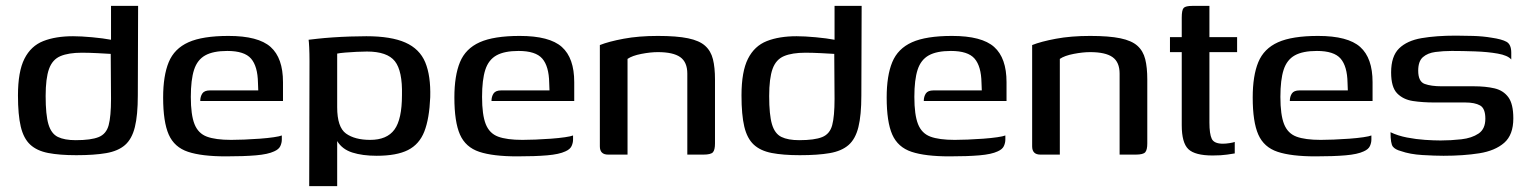

<svg xmlns="http://www.w3.org/2000/svg" viewBox="-20 -525 5183 652"><path d="M41 -201Q41 -282 63 -325.5Q85 -369 127 -385.5Q169 -402 228 -402Q255 -402 293 -398.5Q331 -395 357 -390V-505H449L448 -201Q448 -134 438 -93.5Q428 -53 404.5 -32.5Q381 -12 340.5 -5Q300 2 239 2Q182 2 143.5 -5.5Q105 -13 82.5 -34Q60 -55 50.5 -95Q41 -135 41 -201ZM237 -49Q289 -49 315 -59.5Q341 -70 349 -100Q357 -130 357 -189L356 -342Q341 -343 311 -344.5Q281 -346 258 -346Q213 -346 185.5 -334.5Q158 -323 146.5 -291Q135 -259 135 -199Q135 -135 144.5 -103Q154 -71 176.5 -60Q199 -49 237 -49Z M747 6Q665 6 618.5 -9.5Q572 -25 553 -68Q534 -111 534 -194Q534 -268 553 -314Q572 -360 620 -381.5Q668 -403 756 -403Q857 -403 899 -365.5Q941 -328 941 -246V-182H660Q660 -197 667 -207.5Q674 -218 693 -218H857L856 -244Q855 -300 832.5 -326Q810 -352 752 -352Q704 -352 677 -337Q650 -322 639 -288Q628 -254 628 -196Q628 -135 640.5 -103.5Q653 -72 682.5 -61Q712 -50 765 -50Q783 -50 809 -51Q835 -52 862 -54Q889 -56 909.5 -59Q930 -62 937 -65V-51Q937 -40 932 -29Q927 -18 911 -11Q890 -1 849 2.5Q808 6 747 6Z M1030 107 1031 -318Q1031 -344 1030 -364Q1029 -384 1028 -390Q1036 -391 1058.5 -393.5Q1081 -396 1110 -398Q1139 -400 1169.5 -401Q1200 -402 1224 -402Q1308 -402 1356.5 -380.5Q1405 -359 1424 -313.5Q1443 -268 1441 -195Q1438 -122 1421 -78.5Q1404 -35 1365.5 -15.5Q1327 4 1259 4Q1211 4 1176.5 -7Q1142 -18 1125 -46V107ZM1237 -50Q1294 -50 1319.5 -85Q1345 -120 1345 -202Q1347 -284 1321 -317Q1295 -350 1226 -350Q1211 -350 1191 -349Q1171 -348 1152.5 -346.5Q1134 -345 1125 -343V-161Q1125 -93 1155 -71.5Q1185 -50 1237 -50Z M1736 6Q1654 6 1607.5 -9.5Q1561 -25 1542 -68Q1523 -111 1523 -194Q1523 -268 1542 -314Q1561 -360 1609 -381.5Q1657 -403 1745 -403Q1846 -403 1888 -365.5Q1930 -328 1930 -246V-182H1649Q1649 -197 1656 -207.5Q1663 -218 1682 -218H1846L1845 -244Q1844 -300 1821.5 -326Q1799 -352 1741 -352Q1693 -352 1666 -337Q1639 -322 1628 -288Q1617 -254 1617 -196Q1617 -135 1629.5 -103.5Q1642 -72 1671.5 -61Q1701 -50 1754 -50Q1772 -50 1798 -51Q1824 -52 1851 -54Q1878 -56 1898.5 -59Q1919 -62 1926 -65V-51Q1926 -40 1921 -29Q1916 -18 1900 -11Q1879 -1 1838 2.5Q1797 6 1736 6Z M2045 0Q2017 0 2017 -28V-372Q2047 -384 2098 -393.5Q2149 -403 2214 -403Q2278 -403 2316.5 -395Q2355 -387 2374.5 -369.5Q2394 -352 2401 -324Q2408 -296 2408 -255V-38Q2408 -16 2401 -8Q2394 0 2369 0H2314V-275Q2314 -314 2290 -331Q2266 -348 2214 -348Q2189 -348 2158 -342Q2127 -336 2111 -325V0Z M2498 -201Q2498 -282 2520 -325.5Q2542 -369 2584 -385.5Q2626 -402 2685 -402Q2712 -402 2750 -398.5Q2788 -395 2814 -390V-505H2906L2905 -201Q2905 -134 2895 -93.5Q2885 -53 2861.5 -32.5Q2838 -12 2797.5 -5Q2757 2 2696 2Q2639 2 2600.5 -5.5Q2562 -13 2539.5 -34Q2517 -55 2507.5 -95Q2498 -135 2498 -201ZM2694 -49Q2746 -49 2772 -59.5Q2798 -70 2806 -100Q2814 -130 2814 -189L2813 -342Q2798 -343 2768 -344.5Q2738 -346 2715 -346Q2670 -346 2642.5 -334.5Q2615 -323 2603.5 -291Q2592 -259 2592 -199Q2592 -135 2601.5 -103Q2611 -71 2633.5 -60Q2656 -49 2694 -49Z M3204 6Q3122 6 3075.5 -9.5Q3029 -25 3010 -68Q2991 -111 2991 -194Q2991 -268 3010 -314Q3029 -360 3077 -381.5Q3125 -403 3213 -403Q3314 -403 3356 -365.5Q3398 -328 3398 -246V-182H3117Q3117 -197 3124 -207.5Q3131 -218 3150 -218H3314L3313 -244Q3312 -300 3289.5 -326Q3267 -352 3209 -352Q3161 -352 3134 -337Q3107 -322 3096 -288Q3085 -254 3085 -196Q3085 -135 3097.5 -103.5Q3110 -72 3139.5 -61Q3169 -50 3222 -50Q3240 -50 3266 -51Q3292 -52 3319 -54Q3346 -56 3366.5 -59Q3387 -62 3394 -65V-51Q3394 -40 3389 -29Q3384 -18 3368 -11Q3347 -1 3306 2.5Q3265 6 3204 6Z M3513 0Q3485 0 3485 -28V-372Q3515 -384 3566 -393.5Q3617 -403 3682 -403Q3746 -403 3784.5 -395Q3823 -387 3842.5 -369.5Q3862 -352 3869 -324Q3876 -296 3876 -255V-38Q3876 -16 3869 -8Q3862 0 3837 0H3782V-275Q3782 -314 3758 -331Q3734 -348 3682 -348Q3657 -348 3626 -342Q3595 -336 3579 -325V0Z M4098 3Q4038 3 4015.5 -18.5Q3993 -40 3993 -100V-348H3953V-399H3993V-465Q3993 -491 3999.5 -498Q4006 -505 4029 -505H4087Q4087 -503 4087 -496.5Q4087 -490 4087 -478V-399H4181V-348H4087V-109Q4087 -70 4095 -53.5Q4103 -37 4133 -37Q4143 -37 4155.5 -39Q4168 -41 4173 -43V-4Q4167 -3 4147 0Q4127 3 4098 3Z M4447 6Q4365 6 4318.5 -9.5Q4272 -25 4253 -68Q4234 -111 4234 -194Q4234 -268 4253 -314Q4272 -360 4320 -381.5Q4368 -403 4456 -403Q4557 -403 4599 -365.5Q4641 -328 4641 -246V-182H4360Q4360 -197 4367 -207.5Q4374 -218 4393 -218H4557L4556 -244Q4555 -300 4532.5 -326Q4510 -352 4452 -352Q4404 -352 4377 -337Q4350 -322 4339 -288Q4328 -254 4328 -196Q4328 -135 4340.5 -103.5Q4353 -72 4382.5 -61Q4412 -50 4465 -50Q4483 -50 4509 -51Q4535 -52 4562 -54Q4589 -56 4609.5 -59Q4630 -62 4637 -65V-51Q4637 -40 4632 -29Q4627 -18 4611 -11Q4590 -1 4549 2.5Q4508 6 4447 6Z M4882 4Q4853 4 4810.5 1.5Q4768 -1 4737 -12Q4718 -17 4710 -27Q4702 -37 4702 -76Q4727 -64 4758 -58Q4789 -52 4819.5 -50Q4850 -48 4872 -48Q4907 -48 4942.5 -52Q4978 -56 5001 -71.5Q5024 -87 5024 -122Q5024 -157 5006 -167Q4988 -177 4956 -177H4851Q4811 -177 4778 -182Q4745 -187 4724.5 -208Q4704 -229 4704 -279Q4704 -334 4731 -360.5Q4758 -387 4807.5 -395.5Q4857 -404 4924 -404Q4949 -404 4982.5 -403Q5016 -402 5045 -397Q5080 -392 5096 -383Q5112 -374 5112 -346V-323Q5100 -337 5066 -343Q5032 -349 4989 -350.5Q4946 -352 4910 -352Q4881 -352 4854.5 -348.5Q4828 -345 4812 -331Q4796 -317 4796 -285Q4796 -248 4818 -240Q4840 -232 4875 -232H4985Q5025 -232 5055 -225Q5085 -218 5102 -195Q5119 -172 5119 -123Q5119 -67 5088 -40Q5057 -13 5003.5 -4.5Q4950 4 4882 4Z"/></svg>

Font: Genos Medium
Style: Regular
Weight: 500
Designer: Robert E. Leuschke
Foundry: Robert E. Leuschke
Version: Version 1.010; ttfautohint (v1.8.3)